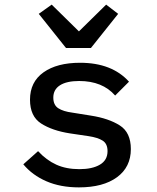

<svg xmlns="http://www.w3.org/2000/svg" viewBox="-20 -800 680 832"><path d="M81 -88 145 -145Q181 -106 224 -86.5Q267 -67 324 -67Q380 -67 413 -86.5Q446 -106 446 -145Q446 -177 425 -190.5Q404 -204 364 -210L283 -222Q206 -234 158 -265Q110 -296 110 -368Q110 -445 168.5 -486.5Q227 -528 327 -528Q465 -528 539 -446L479 -386Q424 -449 323 -449Q269 -449 240 -430.5Q211 -412 211 -377Q211 -345 232.5 -331Q254 -317 293 -312L374 -299Q451 -287 499 -256.5Q547 -226 547 -154Q547 -76 487 -32Q427 12 322 12Q242 12 181 -14.5Q120 -41 81 -88ZM266 -592 148 -740 204 -780 322 -664 440 -780 492 -740 374 -592Z"/></svg>

Font: Writer Medium
Style: Regular
Weight: 500
Monospace: yes
Designer: Mike Abbink, Paul van der Laan, Pieter van Rosmalen
Foundry: Bold Monday
Version: Version 2.001 2020